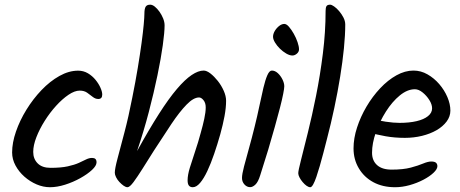

<svg xmlns="http://www.w3.org/2000/svg" viewBox="-20 -811 1954 816"><path d="M312 -510.7Q334.5 -510.7 353.4 -499.7Q372.2 -488.6 386 -471.7Q399.7 -454.8 407.1 -437.8Q414.5 -420.9 414.5 -409.1Q414.5 -390.3 397.6 -390.3Q385.3 -390.3 374 -399.3Q362.7 -408.4 350.1 -417.2Q337.4 -425.9 318.8 -425.9Q297.3 -425.9 270.9 -408Q244.5 -390.1 218.3 -361.2Q192 -332.3 170.1 -297.5Q148.1 -262.6 134.7 -228.1Q121.2 -193.5 121.2 -165.3Q121.2 -135.5 140.2 -116.6Q159.1 -97.7 194.6 -97.7Q239.1 -97.7 267.8 -104Q296.5 -110.3 315 -118.7Q333.4 -127.2 346.2 -133.5Q359 -139.8 371.4 -139.8Q380.8 -139.8 385.6 -135.3Q390.3 -130.7 390.3 -121Q390.3 -106.8 371 -88.8Q351.6 -70.8 321.3 -53.9Q291 -37 256.7 -26.1Q222.4 -15.3 192.5 -15.3Q163.9 -15.3 135.7 -27.3Q107.5 -39.4 83.9 -60.1Q60.3 -80.9 45.9 -107.6Q31.5 -134.2 31.5 -163.1Q31.5 -204.5 47.9 -251.9Q64.2 -299.2 92.4 -344.9Q120.6 -390.6 156.5 -428.2Q192.4 -465.7 232.6 -488.2Q272.9 -510.7 312 -510.7Z M618.2 -791.1Q627.7 -791.1 638 -782.8Q648.3 -774.5 657.8 -761.2Q667.3 -747.9 673.4 -732.6Q679.5 -717.3 679.5 -703.2Q679.5 -674.1 671.9 -619Q664.3 -564 649.2 -490.9Q634.1 -417.8 612.5 -335.2Q590.9 -252.6 562.5 -168.9Q613.7 -261.5 655.5 -326.9Q697.3 -392.3 731.8 -432.8Q766.3 -473.3 794.6 -492.2Q822.8 -511.1 845.5 -511.1Q858.3 -511.1 874.4 -498.7Q890.4 -486.2 905.7 -467Q920.9 -447.7 930.9 -425.2Q940.9 -402.6 940.9 -382.7Q940.9 -353.7 934.2 -317.4Q927.4 -281 916.2 -240.5Q904 -197.2 890.1 -156.8Q876.3 -116.3 861.2 -84.2Q846.1 -52.1 830.4 -33.7Q814.8 -15.3 799.3 -15.3Q788.5 -15.3 782.9 -22.2Q777.3 -29.1 777.3 -44.7Q777.3 -66.9 786.8 -98.2Q796.3 -129.4 809.2 -167.4Q822.1 -205.3 833 -246Q842.2 -277.9 848.2 -306.2Q854.3 -334.5 854.3 -354.6Q854.3 -373.7 844.9 -385.2Q835.4 -396.8 826.1 -396.8Q802.4 -396.8 772.8 -366.3Q743.1 -335.8 708.7 -284.5Q674.3 -233.2 634 -170.6Q608.5 -130.1 586.2 -94.7Q564 -59.4 547.6 -37.3Q531.2 -15.3 521.7 -15.3Q514.6 -15.3 505.4 -21.7Q496.3 -28.1 487.5 -37.5Q478.7 -46.8 473.3 -57.8Q467.9 -68.7 467.9 -76.8Q467.9 -93.6 479.6 -137.7Q491.4 -181.8 508.8 -248Q526.3 -314.2 542.3 -396.5Q555.9 -464.1 565.6 -522.7Q575.3 -581.3 581.6 -628Q587.9 -674.6 590.8 -706.7Q593.7 -738.8 593.7 -752.3Q593.7 -773.3 598.9 -782.2Q604.2 -791.1 618.2 -791.1Z M1135.3 -511.1Q1148.6 -511.1 1160.6 -500.2Q1172.6 -489.3 1180.4 -473.5Q1188.2 -457.7 1188.2 -444.2Q1188.2 -435.5 1183.6 -412.1Q1179.1 -388.6 1169.9 -353Q1160.6 -317.4 1148.1 -272.4Q1135.6 -227.4 1120 -175.1Q1104.3 -122.8 1085.8 -65.7Q1076.9 -37.1 1065.3 -26.4Q1053.8 -15.6 1043.3 -15.6Q1029.1 -15.6 1018.8 -27.1Q1008.5 -38.5 1008.5 -54.7Q1008.5 -70.4 1017.1 -103.4Q1025.7 -136.3 1038 -180.2Q1050.3 -224.2 1062 -271.7Q1073.6 -318.1 1082.5 -361.1Q1091.5 -404 1099.5 -437.8Q1107.5 -471.5 1116.2 -491.3Q1124.9 -511.1 1135.3 -511.1ZM1250.8 -601.2Q1250.8 -590.7 1241.7 -582.9Q1232.5 -575.1 1222.7 -575.1Q1210.9 -575.1 1196.5 -583.5Q1182.1 -591.9 1169.5 -604.3Q1156.9 -616.7 1148.6 -630.5Q1140.4 -644.3 1140.4 -654.7Q1140.4 -666.7 1147.8 -679.4Q1155.3 -692 1166.4 -700.7Q1177.5 -709.3 1188.3 -709.3Q1197.7 -709.3 1208.1 -697.2Q1218.6 -685.1 1228.5 -667.6Q1238.4 -650.1 1244.6 -631.8Q1250.8 -613.6 1250.8 -601.2Z M1369.3 -219.3Q1361.9 -190.3 1354.3 -161.1Q1346.7 -131.9 1339.1 -105.7Q1331.5 -79.5 1324.5 -59Q1317.5 -38.5 1310.9 -26.9Q1304.3 -15.3 1298.8 -15.3Q1291.7 -15.3 1283.1 -21.3Q1274.4 -27.4 1266.3 -37.1Q1258.1 -46.7 1252.9 -56.9Q1247.6 -67 1247.6 -74.8Q1247.6 -85.4 1259.3 -131.2Q1270.9 -177.1 1288.4 -247.3Q1305.9 -317.5 1323.2 -403.7Q1340.5 -490 1352.1 -582.7Q1363.8 -675.4 1363.8 -764.7Q1363.8 -778.3 1367.5 -784.7Q1371.3 -791.1 1383 -791.1Q1389.5 -791.1 1400.1 -783.6Q1410.8 -776.2 1421.4 -763.7Q1432.1 -751.2 1439.7 -736.4Q1447.3 -721.5 1447.3 -706.7Q1447.3 -662.7 1441.7 -605.9Q1436.1 -549.2 1425.7 -485Q1415.3 -420.8 1401 -353.3Q1386.7 -285.7 1369.3 -219.3Z M1737.2 -511.1Q1768.7 -511.1 1796.8 -495Q1824.9 -479 1846.8 -453.6Q1868.7 -428.1 1881.4 -398.4Q1894.1 -368.7 1894.1 -341Q1894.1 -316 1878.2 -294.6Q1862.3 -273.3 1835.4 -257.7Q1808.4 -242.2 1773.5 -233.6Q1738.6 -225.1 1700.6 -225.1Q1657.2 -225.1 1619 -231.9Q1580.7 -238.7 1548 -248.3L1559 -306.9Q1586 -298.7 1619.3 -293.8Q1652.6 -288.8 1678.1 -288.8Q1719.6 -288.8 1750.5 -296.1Q1781.3 -303.3 1798.9 -317.4Q1816.4 -331.5 1816.4 -350.5Q1816.4 -367.3 1804.8 -385.7Q1793.2 -404.2 1776.3 -417.9Q1759.4 -431.7 1743.2 -431.7Q1711.4 -431.7 1679.2 -405.4Q1647 -379.1 1620.4 -337.2Q1593.8 -295.4 1577.5 -248.7Q1561.2 -202 1561.2 -161.9Q1561.2 -128.4 1582.6 -109.3Q1603.9 -90.1 1644.5 -90.1Q1693.8 -90.1 1725.9 -98.7Q1758 -107.3 1778.4 -116Q1798.9 -124.6 1812.9 -124.6Q1826.8 -124.6 1832.9 -119.4Q1838.9 -114.1 1838.9 -104.7Q1838.9 -92.2 1822.4 -76.6Q1805.9 -61 1779.2 -47Q1752.4 -33 1720.8 -24.1Q1689.2 -15.3 1659 -15.3Q1606.6 -15.3 1567 -36.5Q1527.4 -57.8 1505 -95.6Q1482.5 -133.3 1482.5 -180.3Q1482.5 -223.3 1497.4 -269Q1512.2 -314.7 1537.6 -357.9Q1563 -401 1595.8 -435.9Q1628.5 -470.7 1664.9 -490.9Q1701.2 -511.1 1737.2 -511.1Z"/></svg>

Font: Kalam Variable Light
Style: Regular
Weight: 300
Designer: Lipi Raval, Jonny Pinhorn
Foundry: Indian Type Foundry
Version: Version 3.000